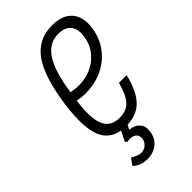

<svg xmlns="http://www.w3.org/2000/svg" viewBox="-226 -614 864 864"><g transform="rotate(-45 206.0 -182.0)"><path d="M82 -259Q62 -117 92 -53.5Q122 10 207 10Q273 10 311 -28Q349 -66 370 -151H321Q304 -88 279.5 -62.5Q255 -37 213 -37Q156 -37 136 -82.5Q116 -128 130 -229Q142 -226 154.5 -224.5Q167 -223 181 -223Q271 -223 334.5 -274.5Q398 -326 410 -411Q419 -475 387.5 -511Q356 -547 291 -547Q203 -547 153.5 -479Q104 -411 82 -259ZM284 -500Q325 -500 344.5 -476.5Q364 -453 357 -409Q349 -348 301 -309Q253 -270 185 -270Q173 -270 161 -271.5Q149 -273 137 -275Q153 -390 188.5 -445Q224 -500 284 -500ZM160 64Q162 63 166.5 62.5Q171 62 177 62Q198 62 209 72.5Q220 83 218 102Q215 120 201.5 131.5Q188 143 170 143Q159 143 147 138.5Q135 134 122 125L99 157Q114 170 131 176.5Q148 183 168 183Q208 183 234 161.5Q260 140 265 105Q270 73 253.5 53.5Q237 34 204 31L225 -8H184L152 55Z"/></g></svg>

Font: Secuela ExtLt
Style: Italic
Weight: 200
Italic angle: -8°
Designer: Fernando Haro
Foundry: deFharo
Version: Version 1.704